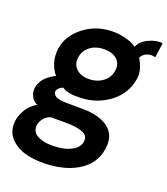

<svg xmlns="http://www.w3.org/2000/svg" viewBox="-187 -696 914 1049"><g transform="rotate(20 270.5 -171.5)"><path d="M195 248Q85 250 25 210Q-35 170 -36 106Q-38 69 -15.5 26Q7 -17 49 -39Q27 -47 13.5 -71Q0 -95 4 -123Q13 -184 91 -223Q69 -247 57 -285.5Q45 -324 51 -367Q62 -445 134 -501Q206 -557 304 -557Q339 -557 379 -546.5Q419 -536 439 -519Q455 -556 500 -576Q545 -596 577 -589Q569 -525 565 -504Q542 -511 518.5 -503Q495 -495 483 -472Q520 -412 512 -360Q499 -271 425 -214.5Q351 -158 252 -156Q183 -153 150 -176Q133 -170 123.5 -158.5Q114 -147 116 -136Q122 -105 190 -104L298 -103Q386 -101 435.5 -65.5Q485 -30 483 35Q479 134 400.5 189.5Q322 245 195 248ZM385 -361Q391 -402 364 -426Q337 -450 289 -450Q242 -450 209 -425.5Q176 -401 170 -360Q164 -319 190.5 -293.5Q217 -268 263 -268Q311 -268 345 -293.5Q379 -319 385 -361ZM357 58Q360 25 324.5 12Q289 -1 228 -1H142Q119 5 103 24.5Q87 44 84 66Q80 103 112 122.5Q144 142 200 142Q268 142 311.5 119Q355 96 357 58Z"/></g></svg>

Font: Oakes Grotesk
Style: Bold Italic
Weight: 600
Italic angle: -8°
Designer: Samuel Oakes
Foundry: Samuel Oakes
Version: Version 1.000;PS 001.000;hotconv 1.0.88;makeotf.lib2.5.64775